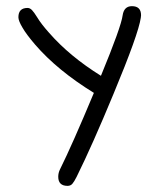

<svg xmlns="http://www.w3.org/2000/svg" viewBox="-20 -606 520 626"><path d="M40 -549.8Q40 -580.1 69.8 -580.1Q77.6 -580.1 84.2 -573.2Q90.8 -566.4 101.1 -549.8Q114.3 -527.8 140.1 -499Q207 -422.4 309.1 -358.9Q375 -518.6 379.9 -556.2Q384.3 -585.9 410.2 -585.9Q439.9 -585.9 439.9 -556.2Q439.9 -554.7 439 -547.9Q431.6 -495.6 350.1 -299.8Q281.2 -133.3 230 -29.8Q221.7 -13.2 215.8 -6.6Q210 0 200.2 0Q169.9 0 169.9 -29.8Q169.9 -42.5 175.8 -54.2Q215.8 -134.8 286.1 -303.2Q167 -376.5 94.2 -460.9Q65.4 -494.6 53.2 -516.1Q40 -538.1 40 -549.8Z"/></svg>

Font: Pecita
Style: Book
Weight: 400
Width: 6
Version: Version 3.4.1